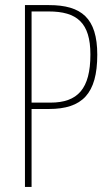

<svg xmlns="http://www.w3.org/2000/svg" viewBox="-20 -734 435 754"><path d="M172 -714H78V0H104V-306H172C303 -306 362 -366 362 -519C362 -663 300 -714 172 -714ZM171 -689C282 -689 335 -645 335 -520C335 -385 285 -331 178 -331H104V-689Z"/></svg>

Font: Noto Sans Armenian ExtraCondensed Thin
Style: Regular
Weight: 100
Width: 2
Designer: Monotype Design Team
Foundry: Monotype Imaging Inc.
Version: Version 2.008